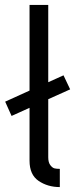

<svg xmlns="http://www.w3.org/2000/svg" viewBox="-20 -760 306 780"><path d="M27 -289 1 -347 100 -392V-740H176V-426L238 -454L265 -397L176 -357V-121Q176 -100 184.5 -89Q193 -78 201.5 -76Q210 -74 223 -74V0Q174 0 137 -25Q100 -50 100 -107V-322Z"/></svg>

Font: Easer Grotesk Light
Style: Regular
Weight: 300
Designer: Boardeaser, Bonnie Shaver-Troup, Thomas Jockin
Foundry: Lexend
Version: Version 1.008;Glyphs 3.1.2 (3151)